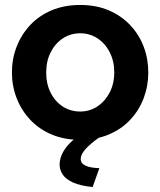

<svg xmlns="http://www.w3.org/2000/svg" viewBox="-20 -553 646 773"><path d="M303 10Q239 10 188 -11.5Q137 -33 101.5 -71Q66 -109 47 -158Q28 -207 28 -261Q28 -316 47 -365Q66 -414 101.5 -452Q137 -490 188 -511.5Q239 -533 303 -533Q367 -533 417.5 -511.5Q468 -490 504 -452Q540 -414 558.5 -365Q577 -316 577 -261Q577 -207 558.5 -158Q540 -109 504.5 -71Q469 -33 418 -11.5Q367 10 303 10ZM166 -261Q166 -215 184 -179.5Q202 -144 233 -124Q264 -104 303 -104Q341 -104 372 -124.5Q403 -145 421.5 -180.5Q440 -216 440 -262Q440 -307 421.5 -343Q403 -379 372 -399Q341 -419 303 -419Q264 -419 233 -398.5Q202 -378 184 -342.5Q166 -307 166 -261ZM220 110Q220 76 245 42Q270 8 322 -21H364L380 0Q343 26 324 47.5Q305 69 305 87Q305 105 324.5 114Q344 123 380 124L353 200Q303 195 273.5 181.5Q244 168 232 149Q220 130 220 110Z"/></svg>

Font: Raleway Thin
Style: Bold
Weight: 700
Version: Version 4.026